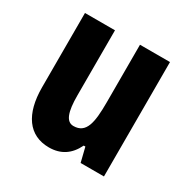

<svg xmlns="http://www.w3.org/2000/svg" viewBox="-132 -668 783 798"><g transform="rotate(30 259.0 -269.5)"><path d="M462 -549H318V-273C318 -176 308 -118 247 -118C212 -118 198 -158 198 -236V-549H54V-192C54 -65 106 10 203 10C260 10 300 -17 325 -69H333L350 0H462Z"/></g></svg>

Font: Noto Sans Gujarati UI ExtraCondensed ExtraBold
Style: Regular
Weight: 800
Width: 2
Designer: Jelle Bosma - Monotype Design Team, Universal Thirst
Foundry: Monotype Imaging Inc.
Version: Version 2.106